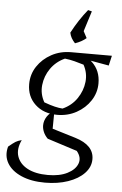

<svg xmlns="http://www.w3.org/2000/svg" viewBox="-71 -754 636 999"><g transform="rotate(5 247.5 -255.0)"><path d="M202 202Q130 202 78.5 179.5Q27 157 4.5 118.5Q-18 80 -5 32Q19 12 31 4.5Q43 -3 63 -8Q40 40 53 78.5Q66 117 107.5 139Q149 161 214 161Q275 161 315.5 140.5Q356 120 368 88Q380 56 353 23L197 -27Q182 -42 174.5 -59.5Q167 -77 167 -94Q167 -118 181 -140Q195 -162 219 -172L218 -81L340 -44Q438 -14 438 59Q438 100 407 132.5Q376 165 322.5 183.5Q269 202 202 202ZM235 -155Q164 -155 120 -196Q76 -237 76 -302Q76 -353 103.5 -394.5Q131 -436 177 -461Q223 -486 279 -486Q348 -486 391.5 -444.5Q435 -403 435 -337Q435 -288 408 -246.5Q381 -205 335.5 -180Q290 -155 235 -155ZM260 -190Q307 -211 334.5 -251.5Q362 -292 367 -338.5Q372 -385 349 -427Q326 -434 301.5 -440.5Q277 -447 250 -450Q204 -429 176.5 -389.5Q149 -350 144 -303Q139 -256 163 -214Q196 -202 219 -196.5Q242 -191 260 -190ZM373 -426 279 -486H492L480 -434L384 -451ZM368 -707 333 -596 266 -587Q303 -657 348 -712ZM324 -621 353 -566Q330 -546 295 -534Q283 -547 276 -559.5Q269 -572 266 -587Z"/></g></svg>

Font: Piazzolla Thin Light
Style: Italic
Weight: 300
Italic angle: -11.3°
Version: Version 2.005